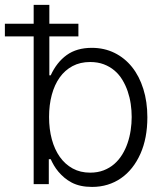

<svg xmlns="http://www.w3.org/2000/svg" viewBox="-40 -747 674 779"><path d="M-20.2 -599.4V-650.6H96.6V-727.3H160.2V-650.6H278.1V-599.4H160.2V-441.4H165.8Q190 -494.3 230.6 -523.6Q271.3 -552.9 332.4 -552.9Q382.8 -552.9 424.4 -532.5Q465.9 -512.1 495.6 -475.1Q525.2 -438.2 541.5 -386.2Q557.9 -334.2 557.9 -271.3Q557.9 -186.1 529.8 -123.2Q515.6 -91.3 495.7 -66.2Q475.9 -41.2 451 -24Q426.1 -6.7 396.7 2.3Q367.2 11.4 333.5 11.4Q284.4 11.4 250.7 -6.4Q234 -15.3 220.7 -26.6Q207.4 -38 196.9 -50.4Q186.4 -62.9 178.8 -76Q171.2 -89.1 165.8 -101.2H158V0H96.6V-599.4ZM159.1 -272.4Q159.1 -223 170.3 -181.6Q181.5 -140.3 202.8 -110.3Q224.1 -80.3 255 -63.4Q285.9 -46.5 325.6 -46.5Q356.2 -46.5 380.5 -55.9Q404.8 -65.3 423.5 -81.5Q442.1 -97.7 455.6 -119.5Q469.1 -141.3 477.6 -166.4Q486.2 -191.4 490.2 -218.6Q494.3 -245.7 494.3 -272.4Q494.3 -298.7 490.4 -325.3Q486.5 -351.9 478 -376.8Q469.5 -401.6 456.3 -423.3Q443.2 -445 424.4 -460.9Q405.5 -476.9 381 -486.2Q356.5 -495.4 325.6 -495.4Q285.5 -495.4 254.4 -478.9Q223.4 -462.4 202.2 -432.7Q181.1 -403.1 170.1 -362.2Q159.1 -321.4 159.1 -272.4Z"/></svg>

Font: Inter P Light
Style: Regular
Weight: 300
Designer: Rasmus Andersson
Foundry: rsms
Version: Version 3.018;git-588b23468